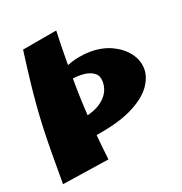

<svg xmlns="http://www.w3.org/2000/svg" viewBox="-140 -899 987 1040"><g transform="rotate(-20 353.0 -379.5)"><path d="M47 18Q47 -83 47.5 -160Q48 -237 50.5 -302Q53 -367 58 -431Q63 -495 71.5 -569.5Q80 -644 93 -741L297 -777Q295 -723 294 -674Q293 -625 293 -579Q329 -593 364.5 -599.5Q400 -606 432 -606Q502 -606 556.5 -579.5Q611 -553 642.5 -510.5Q674 -468 674 -418Q674 -369 638 -319.5Q602 -270 521.5 -230Q441 -190 309 -170Q315 -102 324 -24ZM439 -431Q439 -465 417 -482Q395 -499 361 -503Q327 -507 293 -502Q293 -393 300 -287Q366 -304 402.5 -341.5Q439 -379 439 -431Z"/></g></svg>

Font: Marhey ExtraBold
Style: Regular
Weight: 800
Designer: Nur Syamsi & Bustanul Arifin
Foundry: Namelatype
Version: Version 1.000; ttfautohint (v1.8.4.7-5d5b)